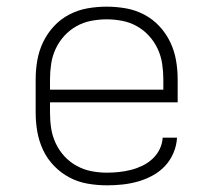

<svg xmlns="http://www.w3.org/2000/svg" viewBox="-20 -548 640 576"><path d="M301 8Q272 8 243 3Q214 -2 188.5 -15.5Q163 -29 142.5 -50Q122 -71 109.5 -97.5Q97 -124 92 -152.5Q87 -181 87 -210V-310Q87 -339 92 -367.5Q97 -396 109.5 -422Q122 -448 142 -469.5Q162 -491 188 -504.5Q214 -518 242.5 -523Q271 -528 300 -528Q329 -528 357.5 -523Q386 -518 412 -504.5Q438 -491 458 -469.5Q478 -448 490.5 -422Q503 -396 508 -367.5Q513 -339 513 -310V-241H130V-210Q130 -186 133.5 -163Q137 -140 147 -118.5Q157 -97 173 -79.5Q189 -62 210 -50.5Q231 -39 254 -34.5Q277 -30 301 -30Q319 -30 337.5 -32Q356 -34 373.5 -38.5Q391 -43 407.5 -51Q424 -59 437.5 -71.5Q451 -84 459 -100.5Q467 -117 468 -135H511Q510 -112 500.5 -89.5Q491 -67 475 -50Q459 -33 438 -21.5Q417 -10 394 -3.5Q371 3 347.5 5.5Q324 8 301 8ZM130 -279H470V-310Q470 -333 466.5 -356.5Q463 -380 453 -401.5Q443 -423 427 -440.5Q411 -458 390.5 -469.5Q370 -481 346.5 -485.5Q323 -490 300 -490Q277 -490 253.5 -485.5Q230 -481 209.5 -469.5Q189 -458 173 -440.5Q157 -423 147 -401.5Q137 -380 133.5 -356.5Q130 -333 130 -310Z"/></svg>

Font: Iosevka Aile Extralight
Style: Regular
Weight: 200
Designer: Belleve Invis
Foundry: Belleve Invis
Version: Version 31.1.0; ttfautohint (v1.8.4)